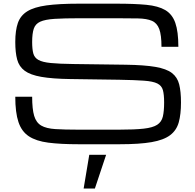

<svg xmlns="http://www.w3.org/2000/svg" viewBox="-20 -786 1086 1067"><path d="M892.1 -216.8Q892.1 -260.3 885.3 -285.2Q878.4 -310.1 854.5 -322Q830.6 -334 780.3 -337.6Q730 -341.3 642.6 -342.8L371.1 -346.7Q270.5 -348.1 209.5 -358.9Q148.4 -369.6 117.2 -392.8Q85.9 -416 75.4 -455.1Q64.9 -494.1 64.9 -552.7Q64.9 -616.7 79.3 -658.2Q93.8 -699.7 131.6 -723.1Q169.4 -746.6 238.8 -756.1Q308.1 -765.6 418 -765.6H627Q726.6 -765.6 793 -759.3Q859.4 -752.9 898.4 -730Q937.5 -707 954.3 -658.7Q971.2 -610.4 971.2 -525.9H877.4Q877.4 -591.3 865 -624.8Q852.5 -658.2 824 -670.4Q795.4 -682.6 747.1 -683.6Q698.7 -684.6 627 -684.6H422.9Q335.4 -684.6 283 -681.2Q230.5 -677.7 203.6 -665.5Q176.8 -653.3 167.7 -626.5Q158.7 -599.6 158.7 -552.7Q158.7 -513.2 165 -489.3Q171.4 -465.3 193.6 -452.9Q215.8 -440.4 262.2 -435.8Q308.6 -431.2 388.7 -430.2L679.7 -426.3Q782.2 -424.8 843.5 -414.3Q904.8 -403.8 935.3 -380.4Q965.8 -356.9 975.8 -317.1Q985.8 -277.3 985.8 -216.8Q985.8 -150.9 973.4 -106.2Q960.9 -61.5 925.3 -34.7Q889.6 -7.8 822.3 3.9Q754.9 15.6 645 15.6H416.5Q316.4 15.6 248.5 6.8Q180.7 -2 140.4 -28.6Q100.1 -55.2 82.5 -107.9Q64.9 -160.6 64.9 -248.5H158.7Q158.7 -179.7 169.9 -142.1Q181.2 -104.5 209.2 -88.1Q237.3 -71.8 287.8 -68.6Q338.4 -65.4 416.5 -65.4H640.1Q727.5 -65.4 778.3 -71Q829.1 -76.7 853.5 -92.5Q877.9 -108.4 885 -138.2Q892.1 -168 892.1 -216.8ZM569.8 74.2 507.3 261.7H444.8L476.1 74.2Z"/></svg>

Font: Michroma
Style: Regular
Weight: 400
Designer: Vernon Adams
Foundry: Vernon Adams
Version: Version 1.100; ttfautohint (v1.8.4.7-5d5b);gftools[0.9.29]